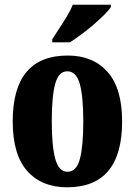

<svg xmlns="http://www.w3.org/2000/svg" viewBox="-20 -786 573 816"><path d="M265 10Q157 10 95.5 -59.5Q34 -129 34 -270Q34 -550 268 -550Q375 -550 437 -480.5Q499 -411 499 -270Q499 10 265 10ZM267 -56Q305 -56 319.5 -110.5Q334 -165 334 -270Q334 -376 319 -429.5Q304 -483 266 -483Q229 -483 214.5 -429.5Q200 -376 200 -270Q200 -165 215 -110.5Q230 -56 267 -56ZM202 -619Q215 -640 232 -665.5Q249 -691 265 -717.5Q281 -744 289 -766H451V-756Q443 -743 423.5 -723.5Q404 -704 378.5 -682Q353 -660 326 -640Q299 -620 277 -606H202Z"/></svg>

Font: Noto Serif Sinhala ExtraCondensed Black
Style: Regular
Weight: 900
Width: 2
Designer: Jelle Bosma - Monotype Design Team
Foundry: Monotype Imaging Inc.
Version: Version 2.007; ttfautohint (v1.8.4.7-5d5b)